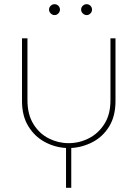

<svg xmlns="http://www.w3.org/2000/svg" viewBox="-20 -693 656 916"><path d="M295 203V13Q241 10 193 -16Q145 -42 115 -91Q85 -140 85 -211V-510H111V-215Q111 -147 139.5 -101Q168 -55 213 -32.5Q258 -10 307 -10Q358 -10 403.5 -33Q449 -56 478 -101.5Q507 -147 507 -215V-510H531V-211Q531 -139 501 -90Q471 -41 422.5 -15.5Q374 10 320 13V203ZM393 -621Q383 -621 375 -629Q367 -637 367 -647Q367 -658 375 -665.5Q383 -673 393 -673Q404 -673 411.5 -665.5Q419 -658 419 -647Q419 -637 411.5 -629Q404 -621 393 -621ZM240 -621Q230 -621 222 -629Q214 -637 214 -647Q214 -658 222 -665.5Q230 -673 240 -673Q251 -673 258.5 -665.5Q266 -658 266 -647Q266 -637 258.5 -629Q251 -621 240 -621Z"/></svg>

Font: MuseoModerno Thin
Style: Regular
Weight: 100
Designer: Pablo Cosgaya, Héctor Gatti, Marcela Romero, and the Authors of The MuseoModerno Project.
Foundry: Omnibus-Type Team
Version: Version 1.003